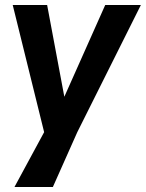

<svg xmlns="http://www.w3.org/2000/svg" viewBox="-20 -550 585 770"><path d="M192 200H38L157 -20L31 -530H169L238 -162L402 -530H545L290 -20Z"/></svg>

Font: Tanohe Sans SemiBold
Style: Italic
Weight: 600
Designer: Village Type and Design LLC & Cristiano Sobral
Foundry: Cooper Hewitt Smithsonian Design Museum
Version: Version 1.00;September 29, 2021;FontCreator 13.0.0.2655 64-b